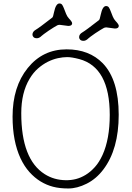

<svg xmlns="http://www.w3.org/2000/svg" viewBox="-20 -1048 748 1089"><path d="M96.7 -149.4Q51.3 -247.1 51.3 -386.2Q51.3 -555.7 137.2 -662.1Q222.7 -768.1 357.9 -768.1Q486.3 -768.1 563.5 -688.5Q653.3 -594.7 653.3 -397Q653.3 -201.7 566.4 -86.9Q526.4 -33.7 471.9 -6.3Q417.5 21 367.7 21Q317.9 21 280.8 11.2Q243.7 1.5 210 -19Q176.3 -39.6 147.2 -71.8Q118.2 -104 96.7 -149.4ZM352.5 -25.9Q382.8 -25.4 410.6 -32.5Q438.5 -39.6 465.8 -56.2Q493.2 -72.8 517.8 -100.1Q542.5 -127.4 561.5 -168.9Q602.5 -259.3 602.5 -396Q602.5 -666.5 429.7 -712.9Q386.7 -724.1 361.6 -724.1Q336.4 -724.1 308.3 -718Q280.3 -711.9 251.7 -697.8Q223.1 -683.6 195.8 -659.9Q168.5 -636.2 147.5 -600.6Q100.6 -522 100.6 -405.8Q100.6 -144 233.9 -60.1Q286.1 -26.9 352.5 -25.9ZM367.2 -900.9 318.8 -907.2Q311 -907.2 305.2 -904.5Q299.3 -901.9 284.7 -892.6Q270 -883.3 255.9 -874Q222.2 -850.6 216.3 -844.7Q202.6 -831.1 189.5 -831.1Q176.3 -831.1 170.2 -837.4Q164.1 -843.8 164.1 -851.6Q164.1 -868.7 183.1 -879.4Q201.7 -890.1 276.4 -948.2Q281.2 -951.2 286.6 -979.5Q296.9 -1028.3 316.9 -1028.3Q328.1 -1028.3 333.5 -1019.5Q338.9 -1010.7 343.8 -997.6Q348.6 -984.4 355 -969Q361.3 -953.6 370.6 -943.8Q389.2 -924.3 389.2 -916Q389.2 -900.9 367.2 -900.9ZM631.8 -886.2 583.5 -892.6Q575.7 -892.6 569.8 -889.9Q564 -887.2 549.3 -877.9Q534.7 -868.7 520.5 -859.4Q486.8 -835.9 481 -830.1Q467.3 -816.4 454.1 -816.4Q440.9 -816.4 434.8 -822.8Q428.7 -829.1 428.7 -836.9Q428.7 -854 447.8 -864.7Q466.3 -875.5 541 -933.6Q545.9 -936.5 551.3 -964.8Q561.5 -1013.7 581.5 -1013.7Q592.8 -1013.7 598.1 -1004.9Q603.5 -996.1 608.4 -982.9Q613.3 -969.7 619.6 -954.3Q626 -939 635.3 -929.2Q653.8 -909.7 653.8 -901.4Q653.8 -886.2 631.8 -886.2Z"/></svg>

Font: Snowburst One
Style: Regular
Weight: 400
Designer: Annet Stirling
Foundry: Annet Stirling
Version: Version 1.001